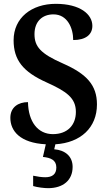

<svg xmlns="http://www.w3.org/2000/svg" viewBox="-20 -744 569 1002"><path d="M231 238C309 238 359 197 359 127C359 73 322 40 263 35L269 9C401 1 486 -78 486 -199C486 -300 432 -358 310 -412C191 -464 160 -501 160 -566C160 -631 200 -669 259 -669C332 -669 362 -597 362 -535C428 -535 462 -564 462 -609C462 -669 399 -724 271 -724C145 -724 51 -651 51 -534C51 -431 100 -369 223 -314C327 -267 376 -233 376 -160C376 -91 332 -44 256 -44C178 -44 128 -108 126 -211C76 -211 34 -185 34 -129C34 -61 84 2 219 9L204 75C244 79 274 91 274 130C274 166 252 181 216 181C199 181 176 178 153 173V227C176 234 212 238 231 238Z"/></svg>

Font: Noto Serif Armenian SemiCondensed SemiBold
Style: Regular
Weight: 600
Width: 4
Designer: Monotype Design Team
Foundry: Monotype Imaging Inc.
Version: Version 2.008